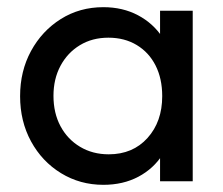

<svg xmlns="http://www.w3.org/2000/svg" viewBox="-20 -505 622 535"><path d="M268 10Q203 10 150 -22.5Q97 -55 66.5 -111Q36 -167 36 -237Q36 -307 66.5 -363Q97 -419 149.5 -452Q202 -485 268 -485Q322 -485 364.5 -462.5Q407 -440 433 -400.5Q459 -361 462 -309V-166Q459 -115 433.5 -75Q408 -35 365.5 -12.5Q323 10 268 10ZM283 -75Q350 -75 391 -120.5Q432 -166 432 -237Q432 -286 413.5 -322.5Q395 -359 361 -379.5Q327 -400 282 -400Q237 -400 202.5 -379Q168 -358 148.5 -321.5Q129 -285 129 -238Q129 -190 148.5 -153.5Q168 -117 203 -96Q238 -75 283 -75ZM426 0V-128L443 -244L426 -359V-475H517V0Z"/></svg>

Font: Outfit Thin
Style: Regular
Weight: 400
Version: Version 1.100;gftools[0.9.27]